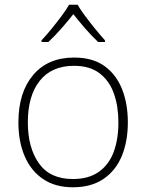

<svg xmlns="http://www.w3.org/2000/svg" viewBox="-20 -784 621 814"><path d="M522 -265Q522 -185 496.5 -123Q471 -61 419 -25.5Q367 10 289 10Q214 10 162.5 -25Q111 -60 84.5 -122Q58 -184 58 -265Q58 -392 120.5 -466Q183 -540 294 -540Q373 -540 423 -504Q473 -468 497.5 -406Q522 -344 522 -265ZM98 -265Q98 -158 145 -91.5Q192 -25 289 -25Q356 -25 399 -55.5Q442 -86 462 -140Q482 -194 482 -265Q482 -333 463 -387Q444 -441 402.5 -473Q361 -505 294 -505Q199 -505 148.5 -441.5Q98 -378 98 -265ZM309 -764Q321 -743 341.5 -715.5Q362 -688 384.5 -660.5Q407 -633 425 -613V-606H396Q369 -631 341 -663.5Q313 -696 291 -724Q269 -696 240.5 -663.5Q212 -631 185 -606H156V-613Q175 -633 197.5 -660.5Q220 -688 240.5 -715.5Q261 -743 273 -764Z"/></svg>

Font: Noto Sans Devanagari ExtraLight
Style: Regular
Weight: 200
Designer: Jelle Bosma - Monotype Design Team
Foundry: Monotype Imaging Inc.
Version: Version 2.004; ttfautohint (v1.8.4.7-5d5b)